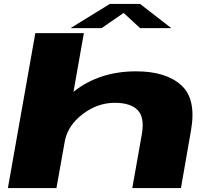

<svg xmlns="http://www.w3.org/2000/svg" viewBox="-20 -953 1076 973"><path d="M20 0 159 -785H405L352.5 -488Q483.5 -591.5 669.5 -591.5Q821 -591.5 898.5 -521.2Q976 -451 948 -292.5L897 0H650.5L699 -274Q713.5 -358.5 677.5 -395.2Q641.5 -432 561 -432Q473.5 -432 397.5 -373.5Q327 -319.5 309.5 -243.5L266 0ZM337.5 -810.5 536.5 -933H690L848 -810.5H690L606.5 -887.5L495 -810.5Z"/></svg>

Font: Anybody UltraExpanded ExtraBold
Style: Italic
Weight: 800
Width: 9
Italic angle: -10°
Designer: Tyler Finck
Foundry: Etcetera Type Company
Version: Version 1.010; ttfautohint (v1.8.3) -l 8 -r 50 -G 200 -x 14 